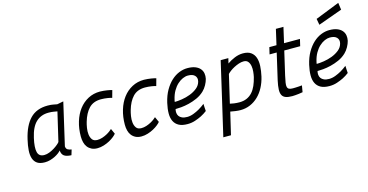

<svg xmlns="http://www.w3.org/2000/svg" viewBox="-92 -1180 3526 1841"><g transform="rotate(-15 1671.0 -259.0)"><path d="M444 -88Q446 -64 461 -55Q476 -46 499 -43L483 10Q432 8 410 -9.5Q388 -27 386 -63Q377 -52 360.5 -39.5Q344 -27 322 -16Q300 -5 274 2.5Q248 10 221 10Q173 10 146 -8Q119 -26 107.5 -59.5Q96 -93 99 -140Q102 -187 116 -246Q146 -376 210 -442.5Q274 -509 385 -509Q419 -509 442 -504Q465 -499 478 -497L541 -509ZM233 -59Q258 -59 284.5 -69.5Q311 -80 333.5 -94Q356 -108 373 -122.5Q390 -137 395 -145L462 -431Q449 -433 427 -437Q405 -441 375 -441Q300 -441 250.5 -394Q201 -347 178 -244Q157 -153 168.5 -106Q180 -59 233 -59Z M904 -509Q922 -509 940.5 -507Q959 -505 975.5 -502.5Q992 -500 1004.5 -497Q1017 -494 1023 -492L1003 -420Q998 -422 987 -424.5Q976 -427 961 -429.5Q946 -432 928.5 -433.5Q911 -435 895 -435Q818 -435 774 -388.5Q730 -342 707 -261Q700 -238 694.5 -204.5Q689 -171 692.5 -140.5Q696 -110 711.5 -88.5Q727 -67 762 -67Q787 -67 811.5 -75Q836 -83 856.5 -94Q877 -105 892 -116.5Q907 -128 914 -135L938 -82Q930 -71 910.5 -55Q891 -39 864.5 -24.5Q838 -10 806 0Q774 10 743 10Q709 10 685 -2Q661 -14 645.5 -34Q630 -54 623 -81.5Q616 -109 616 -140Q616 -218 636.5 -285.5Q657 -353 694.5 -402.5Q732 -452 785.5 -480.5Q839 -509 904 -509Z M1341 -509Q1359 -509 1377.5 -507Q1396 -505 1412.5 -502.5Q1429 -500 1441.5 -497Q1454 -494 1460 -492L1440 -420Q1435 -422 1424 -424.5Q1413 -427 1398 -429.5Q1383 -432 1365.5 -433.5Q1348 -435 1332 -435Q1255 -435 1211 -388.5Q1167 -342 1144 -261Q1137 -238 1131.5 -204.5Q1126 -171 1129.5 -140.5Q1133 -110 1148.5 -88.5Q1164 -67 1199 -67Q1224 -67 1248.5 -75Q1273 -83 1293.5 -94Q1314 -105 1329 -116.5Q1344 -128 1351 -135L1375 -82Q1367 -71 1347.5 -55Q1328 -39 1301.5 -24.5Q1275 -10 1243 0Q1211 10 1180 10Q1146 10 1122 -2Q1098 -14 1082.5 -34Q1067 -54 1060 -81.5Q1053 -109 1053 -140Q1053 -218 1073.5 -285.5Q1094 -353 1131.5 -402.5Q1169 -452 1222.5 -480.5Q1276 -509 1341 -509Z M1651 -57Q1682 -57 1714.5 -69.5Q1747 -82 1773 -97Q1804 -115 1833 -138Q1834 -120 1834.5 -102.5Q1835 -85 1837 -66Q1810 -45 1777 -28Q1749 -14 1713 -2Q1677 10 1637 10Q1584 10 1551.5 -7.5Q1519 -25 1503 -57Q1487 -89 1487 -134.5Q1487 -180 1500 -237Q1516 -307 1545.5 -358Q1575 -409 1611.5 -442.5Q1648 -476 1689.5 -492.5Q1731 -509 1771 -509Q1817 -509 1848 -497Q1879 -485 1896.5 -464.5Q1914 -444 1918.5 -418Q1923 -392 1917 -364Q1910 -336 1893.5 -306Q1877 -276 1853 -253Q1820 -222 1778.5 -203.5Q1737 -185 1695.5 -175Q1654 -165 1618.5 -162Q1583 -159 1562 -159Q1557 -140 1559 -121.5Q1561 -103 1571 -89Q1581 -75 1600.5 -66Q1620 -57 1651 -57ZM1572 -227Q1602 -227 1644.5 -233.5Q1687 -240 1727.5 -255.5Q1768 -271 1799.5 -296.5Q1831 -322 1840 -360Q1848 -394 1827 -416.5Q1806 -439 1758 -439Q1734 -439 1706.5 -427Q1679 -415 1653.5 -391.5Q1628 -368 1607.5 -332.5Q1587 -297 1576 -249Q1574 -244 1573.5 -238Q1573 -232 1572 -227Z M2162 12Q2139 12 2110.5 8Q2082 4 2062 0L2010 221H1934Q1976 41 2017.5 -138.5Q2059 -318 2101 -500H2177L2165 -450Q2197 -473 2239 -490.5Q2281 -508 2323 -508Q2373 -508 2402 -487Q2431 -466 2443 -430.5Q2455 -395 2452.5 -347.5Q2450 -300 2438 -247Q2425 -191 2400 -143.5Q2375 -96 2339.5 -61.5Q2304 -27 2259 -7.5Q2214 12 2162 12ZM2309 -432Q2286 -432 2261 -423.5Q2236 -415 2213 -403Q2190 -391 2171.5 -377Q2153 -363 2143 -352L2078 -74Q2092 -70 2118.5 -66.5Q2145 -63 2171 -63Q2212 -63 2244 -77Q2276 -91 2299.5 -117Q2323 -143 2339 -179.5Q2355 -216 2366 -261Q2371 -283 2374 -312.5Q2377 -342 2372.5 -368.5Q2368 -395 2353.5 -413.5Q2339 -432 2309 -432Z M2714 -432 2660 -199Q2651 -158 2646.5 -131Q2642 -104 2646 -88.5Q2650 -73 2662.5 -66.5Q2675 -60 2700 -60Q2711 -60 2726.5 -60.5Q2742 -61 2756 -62Q2773 -63 2791 -65L2780 0Q2760 3 2741 6Q2724 8 2706.5 9.5Q2689 11 2676 11Q2637 11 2612.5 2.5Q2588 -6 2576.5 -26.5Q2565 -47 2566 -82.5Q2567 -118 2579 -172L2639 -432H2568L2584 -500H2655L2690 -653H2765L2730 -500H2888L2872 -432Z M3060 -57Q3091 -57 3123.5 -69.5Q3156 -82 3182 -97Q3213 -115 3242 -138Q3243 -120 3243.5 -102.5Q3244 -85 3246 -66Q3219 -45 3186 -28Q3158 -14 3122 -2Q3086 10 3046 10Q2993 10 2960.5 -7.5Q2928 -25 2912 -57Q2896 -89 2896 -134.5Q2896 -180 2909 -237Q2925 -307 2954.5 -358Q2984 -409 3020.5 -442.5Q3057 -476 3098.5 -492.5Q3140 -509 3180 -509Q3226 -509 3257 -497Q3288 -485 3305.5 -464.5Q3323 -444 3327.5 -418Q3332 -392 3326 -364Q3319 -336 3302.5 -306Q3286 -276 3262 -253Q3229 -222 3187.5 -203.5Q3146 -185 3104.5 -175Q3063 -165 3027.5 -162Q2992 -159 2971 -159Q2966 -140 2968 -121.5Q2970 -103 2980 -89Q2990 -75 3009.5 -66Q3029 -57 3060 -57ZM2981 -227Q3011 -227 3053.5 -233.5Q3096 -240 3136.5 -255.5Q3177 -271 3208.5 -296.5Q3240 -322 3249 -360Q3257 -394 3236 -416.5Q3215 -439 3167 -439Q3143 -439 3115.5 -427Q3088 -415 3062.5 -391.5Q3037 -368 3016.5 -332.5Q2996 -297 2985 -249Q2983 -244 2982.5 -238Q2982 -232 2981 -227ZM3332 -739 3342 -669 3103 -583 3092 -644Z"/></g></svg>

Font: Panefresco 400wt
Style: Italic
Weight: 400
Foundry: Campivisivi & Chank Co
Version: Version 1.001